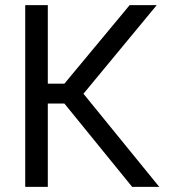

<svg xmlns="http://www.w3.org/2000/svg" viewBox="-20 -727 657 747"><path d="M230.5 -324.2H166V0H78.1V-707H166V-401.4H230.5L484.4 -707H589.8L304.7 -362.3L599.6 0H494.1Z"/></svg>

Font: WEMIX Pretendard
Style: Regular
Weight: 400
Designer: Base glyphs from Inter by Rasmus Andersson; Hangeul glyphs from Noto Sans CJK(Source Han Sans) by Jang Soo-young and Kan
Foundry: Kil Hyung-jin
Version: Version 1.000